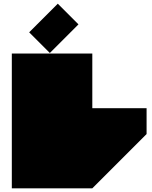

<svg xmlns="http://www.w3.org/2000/svg" viewBox="-20 -1020 824 1040"><path d="M44 -730H480V-434H774V-294L480 0H44ZM250 -733 138 -845 293 -1000 405 -888Z"/></svg>

Font: El Pececito
Style: Regular
Weight: 400
Designer: deFharo
Foundry: deFharo
Version: El Pececito Version 1.000